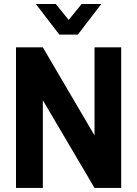

<svg xmlns="http://www.w3.org/2000/svg" viewBox="-20 -923 674 943"><path d="M575.2 -690.4V0H444.3L190.4 -430.7V0H58.6V-690.4H190.4L444.3 -257.8V-690.4ZM156.2 -903.3H253.9L317.4 -825.2L380.9 -903.3H477.5L362.3 -752.9H271.5Z"/></svg>

Font: DINish
Style: Bold
Weight: 700
Designer: Bert Driehuis
Foundry: Playbeing
Version: Version 3.008; git-95204e4c-release